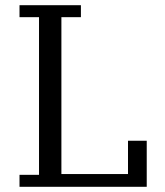

<svg xmlns="http://www.w3.org/2000/svg" viewBox="-20 -718 634 738"><path d="M55 -46H130V-652H55V-698H291V-652H216V-49H472V-177H544V0H55Z"/></svg>

Font: IBM Plex Serif
Style: Regular
Weight: 400
Designer: Mike Abbink, Paul van der Laan, Pieter van Rosmalen
Foundry: Bold Monday
Version: Version 2.6